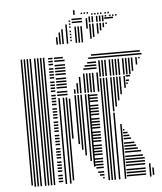

<svg xmlns="http://www.w3.org/2000/svg" viewBox="-61 -982 874 1034"><g transform="rotate(-5 376.5 -464.5)"><path d="M76 -8H68V-688H76ZM92 0H84V-688H92ZM108 0H100V-688H108ZM124 0H116V-688H124ZM148 0H140V-688H148ZM164 0H156V-688H164ZM180 0H172V-688H180ZM196 0H188V-688H196ZM240 -12H216V-20H240ZM240 -28H216V-36H240ZM240 -44H216V-52H240ZM240 -68H216V-76H240ZM240 -84H216V-92H240ZM240 -100H216V-108H240ZM240 -116H216V-124H240ZM240 -140H216V-148H240ZM240 -156H216V-164H240ZM240 -172H216V-180H240ZM240 -188H216V-196H240ZM240 -212H216V-220H240ZM240 -228H216V-236H240ZM240 -244H216V-252H240ZM240 -260H216V-268H240ZM240 -284H216V-292H240ZM240 -300H216V-308H240ZM240 -316H216V-324H240ZM240 -332H216V-340H240ZM240 -356H216V-364H240ZM240 -372H216V-380H240ZM240 -388H216V-396H240ZM240 -404H216V-412H240ZM240 -428H216V-436H240ZM240 -444H216V-452H240ZM240 -460H216V-468H240ZM240 -476H216V-484H240ZM240 -500H216V-508H240ZM240 -516H216V-524H240ZM240 -532H216V-540H240ZM240 -548H216V-556H240ZM240 -572H216V-580H240ZM240 -588H216V-596H240ZM240 -604H216V-612H240ZM240 -620H216V-628H240ZM240 -644H216V-652H240ZM240 -660H216V-668H240ZM240 -676H216V-684H240ZM260 0H252V-464H260ZM284 0H276V-464H284ZM300 -16H292V-464H300ZM316 -240H308V-456H316ZM304 -476H248V-484H304ZM304 -492H248V-500H304ZM304 -516H248V-524H304ZM304 -532H248V-540H304ZM304 -548H248V-556H304ZM304 -564H248V-572H304ZM304 -588H248V-596H304ZM304 -604H248V-612H304ZM304 -620H248V-628H304ZM304 -636H248V-644H304ZM304 -660H248V-668H304ZM296 -676H248V-684H296ZM348 -208H340V-472H348ZM364 -176H356V-472H364ZM380 -144H372V-472H380ZM404 -112H396V-472H404ZM420 -80H412V-472H420ZM464 -12H456V-20H464ZM464 -28H440V-36H464ZM464 -44H432V-52H464ZM464 -68H424V-76H464ZM464 -84H416V-92H464ZM464 -100H416V-108H464ZM464 -116H416V-124H464ZM464 -140H416V-148H464ZM464 -156H416V-164H464ZM464 -172H416V-180H464ZM464 -188H416V-196H464ZM464 -212H416V-220H464ZM464 -228H416V-236H464ZM464 -244H416V-252H464ZM464 -260H416V-268H464ZM464 -284H416V-292H464ZM464 -300H416V-308H464ZM464 -316H416V-324H464ZM464 -332H416V-340H464ZM464 -356H416V-364H464ZM464 -372H416V-380H464ZM464 -388H416V-396H464ZM464 -404H416V-412H464ZM464 -428H416V-436H464ZM464 -444H416V-452H464ZM464 -460H416V-468H464ZM348 -480H340V-504H348ZM364 -480H356V-536H364ZM380 -480H372V-568H380ZM404 -480H396V-584H404ZM420 -480H412V-584H420ZM436 -480H428V-584H436ZM452 -480H444V-584H452ZM476 -480H468V-584H476ZM472 -604H400V-612H472ZM472 -620H408V-628H472ZM472 -636H424V-644H472ZM472 -660H432V-668H472ZM472 -676H448V-684H472ZM492 0H484V-368H492ZM508 0H500V-368H508ZM524 0H516V-368H524ZM548 0H540V-360H548ZM548 -368H540V-411H548ZM580 0H572V-296H580ZM688 -12H584V-20H688ZM688 -28H584V-36H688ZM688 -44H584V-52H688ZM688 -68H584V-76H688ZM688 -84H584V-92H688ZM688 -100H584V-108H688ZM680 -116H584V-124H680ZM672 -140H584V-148H672ZM656 -156H584V-164H656ZM648 -172H584V-180H648ZM640 -188H584V-196H640ZM624 -212H584V-220H624ZM616 -228H584V-236H616ZM608 -244H584V-252H608ZM592 -260H584V-268H592ZM716 0H708V-72H716ZM732 -8H724V-48H732ZM492 -368H484V-552H492ZM508 -368H500V-552H508ZM524 -368H516V-552H524ZM548 -368H540V-552H548ZM564 -392H556V-552H564ZM580 -424H572V-552H580ZM596 -456H588V-552H596ZM620 -488H612V-552H620ZM632 -508H624V-516H632ZM640 -524H624V-532H640ZM648 -548H624V-556H648ZM492 -560H484V-648H492ZM508 -560H500V-648H508ZM524 -560H516V-648H524ZM548 -560H540V-648H548ZM564 -560H556V-648H564ZM580 -560H572V-648H580ZM596 -560H588V-648H596ZM620 -560H612V-648H620ZM636 -560H628V-648H636ZM652 -560H644V-648H652ZM668 -576H660V-648H668ZM692 -608H684V-648H692ZM708 -640H700V-648H708ZM720 -660H472V-668H720ZM712 -676H472V-684H712ZM276 -752H268V-792H276ZM292 -752H284V-816H292ZM308 -752H300V-832H308ZM332 -752H324V-856H332ZM352 -764H344V-772H352ZM352 -780H344V-788H352ZM352 -796H344V-804H352ZM352 -812H344V-820H352ZM352 -836H344V-844H352ZM352 -852H344V-860H352ZM352 -868H344V-876H352ZM380 -752H372V-840H380ZM396 -752H388V-840H396ZM412 -752H404V-840H412ZM416 -860H360V-868H416ZM416 -876H360V-884H416ZM444 -824H436V-880H444ZM460 -768H452V-848H460ZM476 -776H468V-848H476ZM500 -792H492V-848H500ZM516 -808H508V-848H516ZM532 -824H524V-848H532ZM548 -840H540V-848H548ZM460 -856H452V-880H460ZM476 -856H468V-880H476ZM500 -856H492V-880H500ZM516 -856H508V-880H516ZM532 -856H524V-880H532ZM584 -868H536V-876H584ZM460 -880H452V-888H460ZM476 -880H468V-888H476ZM500 -880H492V-888H500ZM516 -880H508V-888H516ZM532 -880H524V-888H532ZM548 -880H540V-888H548ZM572 -880H564V-888H572ZM588 -880H580V-888H588ZM604 -880H596V-888H604ZM476 -896H468V-904H476ZM492 -896H484V-904H492ZM508 -896H500V-904H508ZM524 -896H516V-904H524ZM548 -896H540V-904H548ZM564 -896H556V-904H564ZM380 -904H372V-929H380ZM420 -904H412V-912H420ZM436 -904H428V-912H436ZM452 -904H444V-912H452Z"/></g></svg>

Font: Rubik Lines
Style: Regular
Weight: 400
Designer: Hubert and Fischer, NaN
Foundry: Hubert and Fischer, NaN
Version: Version 2.201